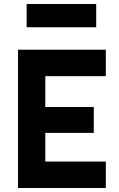

<svg xmlns="http://www.w3.org/2000/svg" viewBox="-20 -938 593 958"><path d="M70 0V-690H508V-558H206V-404H448V-275H206V-132H508V0ZM113 -802V-918H460V-802Z"/></svg>

Font: TitilliumText22L Xb
Style: Bold
Weight: 400
Designer: Campivisivi
Foundry: Campivisivi
Version: 1.000